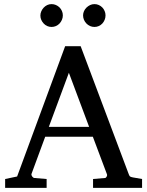

<svg xmlns="http://www.w3.org/2000/svg" viewBox="-20 -911 714 931"><path d="M314 -558.1 216.8 -295.9H412.1ZM431.2 0V-43L488.8 -47.9Q493.7 -47.9 497.1 -54.4Q500.5 -61 499 -64.9L430.2 -248H199.2L132.8 -67.9Q131.8 -64.9 132.8 -61.5Q133.8 -58.1 136.2 -54.9Q138.7 -51.8 141.6 -49.8Q144.5 -47.9 147 -47.9L206.1 -43V0H4.9V-43L63 -55.2L295.9 -687H371.1L603 -69.8Q606.4 -59.6 609.6 -56.2Q612.8 -52.7 624 -50.8L668.9 -43V0ZM284.7 -836.4Q284.7 -825.2 280.3 -814.9Q275.9 -804.7 268.6 -796.9Q261.2 -789.1 251.2 -784.7Q241.2 -780.3 230 -780.3Q218.8 -780.3 209 -784.7Q199.2 -789.1 191.9 -796.9Q184.6 -804.7 180.2 -814.5Q175.8 -824.2 175.8 -835.4Q175.8 -846.2 180.2 -856.2Q184.6 -866.2 191.9 -874Q199.2 -881.8 209 -886.5Q218.8 -891.1 230 -891.1Q241.2 -891.1 251.2 -886.7Q261.2 -882.3 268.6 -875Q275.9 -867.7 280.3 -857.7Q284.7 -847.7 284.7 -836.4ZM491.7 -836.4Q491.7 -825.2 487.5 -814.9Q483.4 -804.7 476.1 -796.9Q468.8 -789.1 459 -784.7Q449.2 -780.3 438 -780.3Q426.8 -780.3 416.7 -784.7Q406.7 -789.1 399.2 -796.9Q391.6 -804.7 387.2 -814.9Q382.8 -825.2 382.8 -836.4Q382.8 -846.7 387.2 -856.7Q391.6 -866.7 399.4 -874.3Q407.2 -881.8 417 -886.5Q426.8 -891.1 438 -891.1Q449.2 -891.1 459 -886.7Q468.8 -882.3 476.1 -874.8Q483.4 -867.2 487.5 -857.2Q491.7 -847.2 491.7 -836.4Z"/></svg>

Font: BabelStone Ogham Bound
Style: Regular
Weight: 400
Designer: Andrew West
Foundry: BabelStone
Version: Version 2.02 March 14, 2022